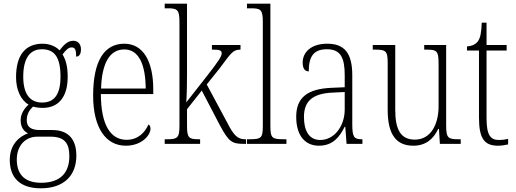

<svg xmlns="http://www.w3.org/2000/svg" viewBox="-20 -780 2797 1041"><path d="M201 241C327 241 394 171 394 64C394 -19 356 -75 263 -75H196C152 -75 125 -89 125 -128C125 -163 141 -185 159 -202C170 -198 196 -195 211 -195C302 -195 347 -260 347 -363C347 -424 335 -459 319 -485C339 -511 352 -523 369 -523C388 -523 393 -507 393 -473C411 -473 419 -489 419 -513C419 -538 405 -559 377 -559C343 -559 320 -529 303 -507C284 -527 251 -543 211 -543C118 -543 67 -482 67 -361C67 -295 92 -237 135 -213C114 -194 92 -165 92 -128C92 -88 111 -67 132 -57C87 -42 33 2 33 87C33 181 86 241 201 241ZM208 -224C142 -224 106 -271 106 -364C106 -468 145 -513 207 -513C273 -513 308 -473 308 -365C308 -268 275 -224 208 -224ZM203 211C103 211 71 154 71 85C71 7 120 -39 182 -39H253C328 -39 356 -6 356 67C356 152 312 211 203 211Z M662 10C750 10 796 -48 796 -82C796 -95 791 -102 785 -105C766 -62 729 -22 666 -22C580 -22 527 -102 527 -270H811V-294C811 -450 755 -543 654 -543C546 -543 485 -451 485 -262C485 -88 553 10 662 10ZM770 -300H528C532 -431 571 -512 654 -512C735 -512 769 -426 770 -300Z M873 0H1065V-25H1061C1005 -25 994 -30 994 -98V-188L1074 -289L1171 -103C1221 -10 1237 0 1304 0H1314V-25H1308C1267 -25 1246 -48 1211 -117L1101 -322L1172 -411C1233 -492 1242 -511 1284 -511V-536H1129V-511C1169 -511 1182 -508 1182 -491C1182 -476 1168 -452 1103 -369L990 -225C993 -264 994 -333 994 -374V-760H873V-735H886C941 -735 953 -729 953 -661V-99C953 -31 942 -25 883 -25H873Z M1319 0H1533V-25H1521C1455 -25 1446 -30 1446 -98V-760H1319V-735H1338C1393 -735 1405 -730 1405 -660V-98C1405 -30 1396 -25 1330 -25H1319Z M1709 10C1786 10 1822 -39 1849 -93H1852L1859 0H1945V-25H1942C1900 -25 1890 -36 1890 -107V-372C1890 -493 1847 -543 1754 -543C1666 -543 1621 -496 1621 -441C1621 -410 1632 -393 1654 -393C1654 -473 1680 -513 1752 -513C1828 -513 1849 -466 1849 -371V-307L1780 -304C1648 -299 1586 -252 1586 -147C1586 -41 1637 10 1709 10ZM1716 -21C1654 -21 1628 -74 1628 -145C1628 -226 1668 -273 1784 -278L1849 -281V-186C1849 -98 1794 -21 1716 -21Z M2221 10C2288 10 2330 -26 2356 -81H2360L2365 0H2478V-25H2468C2410 -25 2399 -30 2399 -101V-536H2280V-511H2287C2351 -511 2358 -505 2358 -429V-205C2358 -107 2317 -23 2229 -23C2151 -23 2123 -80 2123 -184V-536H2001V-511H2010C2071 -511 2082 -506 2082 -439V-184C2082 -47 2131 10 2221 10Z M2680 10C2698 10 2718 7 2735 3V-27C2717 -23 2703 -21 2685 -21C2639 -21 2618 -48 2618 -139V-506H2727V-536H2618V-657H2592C2590 -605 2585 -573 2569 -553C2557 -539 2538 -530 2512 -528V-506H2577V-142C2577 -28 2607 10 2680 10Z"/></svg>

Font: Noto Serif Thai Condensed ExtraLight
Style: Regular
Weight: 200
Width: 3
Designer: Monotype Design Team
Foundry: Monotype Imaging Inc.
Version: Version 2.002